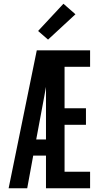

<svg xmlns="http://www.w3.org/2000/svg" viewBox="-20 -1003 540 1023"><path d="M26 0 126 -490 176 -735H460V-647H324V-426H438V-338H324V-88H460V0H225V-174H157L125 0ZM173 -260H225V-540Q223 -528 220.5 -515.5Q218 -503 216 -490ZM236 -792 183 -838 318 -983 382 -927Z"/></svg>

Font: Iosevka SS04 Semibold
Style: Regular
Weight: 600
Monospace: yes
Designer: Belleve Invis
Foundry: Belleve Invis
Version: Version 19.0.0; ttfautohint (v1.8.4)